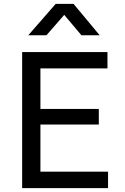

<svg xmlns="http://www.w3.org/2000/svg" viewBox="-20 -968 645 988"><path d="M94 0V-700H533V-616H188V-407.5H488.5V-327H188V-84.5H536V0ZM125.5 -786.5 266.5 -948H358.5L493 -786.5H399L310.5 -891.5L219 -786.5Z"/></svg>

Font: Geologica Cursive Light
Style: Regular
Weight: 300
Designer: Sindre Bremnes, Frode Helland
Foundry: Monokrom Skriftforlag AS
Version: Version 1.010;gftools[0.9.28]